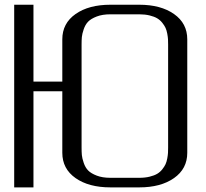

<svg xmlns="http://www.w3.org/2000/svg" viewBox="-20 -812 894 832"><path d="M583.5 -750H458.5Q423.8 -750 399.2 -740.5Q374.5 -731 362.1 -718.3Q349.6 -705.6 342.8 -685.3Q335.9 -665 334.7 -651.6Q333.5 -638.2 333.5 -618.7V-172.9Q333.5 -153.3 334.7 -139.9Q335.9 -126.5 342.8 -106.2Q349.6 -85.9 362.1 -73.2Q374.5 -60.5 399.2 -51Q423.8 -41.5 458.5 -41.5H583.5Q608.4 -41.5 628.4 -46.4Q648.4 -51.3 661.1 -58.8Q673.8 -66.4 683.1 -78.1Q692.4 -89.8 697.3 -100.3Q702.1 -110.8 704.8 -125.5Q707.5 -140.1 708 -149.9Q708.5 -159.7 708.5 -172.9V-618.7Q708.5 -631.8 708 -641.6Q707.5 -651.4 704.8 -666Q702.1 -680.7 697.3 -691.2Q692.4 -701.7 683.1 -713.4Q673.8 -725.1 661.1 -732.7Q648.4 -740.2 628.4 -745.1Q608.4 -750 583.5 -750ZM583.5 -791.5Q676.8 -791.5 734.1 -751.2Q791.5 -710.9 791.5 -641.6V-149.9Q791.5 -80.6 734.1 -40.3Q676.8 0 583.5 0H458.5Q364.7 0 307.4 -40.3Q250 -80.6 250 -149.9V-416.5H125V0H41.5V-791.5H125V-458.5H250V-641.6Q250 -710.9 307.4 -751.2Q364.7 -791.5 458.5 -791.5Z"/></svg>

Font: Gputeks
Style: Regular
Weight: 500
Version: Version 0.9